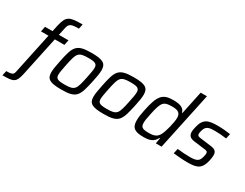

<svg xmlns="http://www.w3.org/2000/svg" viewBox="-156 -1348 2744 2151"><g transform="rotate(30 1216.0 -272.0)"><path d="M-51 137 -65 199C76 198 107 194 135 62L242 -443H366L380 -510H256L277 -606C290 -670 314 -682 416 -682L429 -743C265 -743 223 -733 192 -594L174 -510H77L63 -443H160L49 82C40 124 32 137 -51 137Z M587 8C784 8 801 -41 847 -255C861 -319 869 -367 869 -404C869 -492 823 -518 675 -518C478 -518 458 -469 414 -255C401 -190 392 -142 392 -105C392 -17 438 8 587 8ZM589 -59C502 -59 474 -70 474 -122C474 -151 483 -193 495 -255C531 -424 538 -451 673 -451C759 -451 788 -440 788 -387C788 -358 779 -315 767 -255C731 -85 724 -59 589 -59Z M1133 8C1330 8 1347 -41 1393 -255C1407 -319 1415 -367 1415 -404C1415 -492 1369 -518 1221 -518C1024 -518 1004 -469 960 -255C947 -190 938 -142 938 -105C938 -17 984 8 1133 8ZM1135 -59C1048 -59 1020 -70 1020 -122C1020 -151 1029 -193 1041 -255C1077 -424 1084 -451 1219 -451C1305 -451 1334 -440 1334 -387C1334 -358 1325 -315 1313 -255C1277 -85 1270 -59 1135 -59Z M1647 8C1718 8 1775 -3 1811 -74H1817L1805 0H1879L2037 -743H1956L1893 -444H1887C1872 -501 1818 -518 1732 -518C1594 -518 1552 -465 1509 -258C1496 -199 1490 -153 1490 -118C1490 -20 1535 8 1647 8ZM1680 -61C1601 -61 1571 -71 1571 -132C1571 -160 1578 -199 1590 -255C1626 -427 1647 -449 1760 -449C1839 -449 1869 -426 1869 -364C1869 -309 1836 -174 1809 -125C1785 -80 1750 -61 1680 -61Z M2219 8C2339 8 2396 -14 2423 -136C2429 -164 2432 -189 2432 -205C2432 -262 2403 -276 2346 -283L2222 -299C2184 -303 2168 -308 2168 -335C2168 -351 2172 -366 2177 -382C2195 -448 2243 -452 2310 -452C2362 -452 2410 -448 2459 -441L2473 -505C2432 -512 2364 -518 2310 -518C2192 -518 2125 -504 2097 -375C2091 -351 2088 -328 2088 -314C2088 -266 2111 -241 2171 -234L2297 -218C2335 -214 2351 -211 2351 -182C2351 -169 2348 -155 2343 -138C2329 -81 2307 -58 2213 -58C2156 -58 2112 -61 2048 -68L2034 -4C2082 2 2160 8 2219 8Z"/></g></svg>

Font: Saira UNSAM
Style: Italic
Weight: 400
Italic angle: -12°
Designer: Hector Gatti with collaboration of the Omnibus-Type team
Foundry: Omnibus-Type
Version: Version 0.072;PS 000.072;hotconv 1.0.88;makeotf.lib2.5.64775